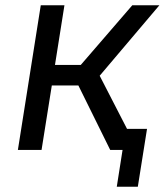

<svg xmlns="http://www.w3.org/2000/svg" viewBox="-20 -570 640 730"><path d="M48 0 135 -550H225L189 -323H287L483 -550H586L359 -282L463 -80H539L504 140H424L446 0H399L278 -245H177L138 0Z"/></svg>

Font: NKDuy Mono
Style: Italic
Weight: 400
Italic angle: -9°
Monospace: yes
Designer: NKDuy
Foundry: NKDuy
Version: Version 2.251; ttfautohint (v1.8.4.7-5d5b)